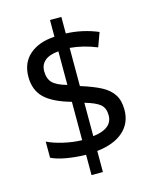

<svg xmlns="http://www.w3.org/2000/svg" viewBox="-121 -839 779 977"><g transform="rotate(-15 268.5 -350.5)"><path d="M238 -49Q184 -50 135.5 -58.5Q87 -67 57 -82V-167Q91 -150 141.5 -138.5Q192 -127 238 -126V-328Q142 -355 99.5 -396.5Q57 -438 57 -508Q57 -581 105.5 -623.5Q154 -666 238 -671V-759H298V-672Q385 -669 466 -635L439 -561Q368 -590 298 -596V-395Q365 -374 405 -353Q445 -332 465.5 -300.5Q486 -269 486 -220Q486 -150 437 -106.5Q388 -63 298 -53V58H238ZM238 -594Q190 -590 166 -569.5Q142 -549 142 -515Q142 -475 163 -453.5Q184 -432 238 -417ZM401 -214Q401 -251 379 -270.5Q357 -290 298 -307V-131Q401 -143 401 -214Z"/></g></svg>

Font: Noto Sans Display
Style: Regular
Weight: 400
Designer: Monotype Design team
Foundry: Monotype Imaging Inc.
Version: Version 1.000